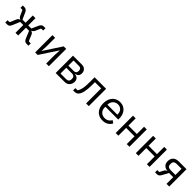

<svg xmlns="http://www.w3.org/2000/svg" viewBox="528 -2280 4045 4045"><g transform="rotate(45 2550.0 -258.0)"><path d="M152 -70Q166 -70 170 -82L223 -209Q243 -257 286 -264V-268Q246 -280 225 -327L177 -435Q173 -446 160 -446H112V-516H159Q190 -516 212 -500.5Q234 -485 249 -453L318 -300H410V-516H490V-300H582L651 -453Q666 -485 688 -500.5Q710 -516 741 -516H788V-446H740Q727 -446 723 -435L675 -327Q654 -280 614 -268V-264Q657 -257 677 -209L730 -82Q735 -70 748 -70H795V0H738Q709 0 687.5 -15.5Q666 -31 650 -70L582 -232H490V0H410V-232H318L250 -70Q234 -31 212.5 -15.5Q191 0 162 0H105V-70Z M995 -516H1075V-253L1067 -121H1071L1330 -516H1405V0H1325V-263L1333 -395H1329L1070 0H995Z M1607 -516H1870Q1933 -516 1969 -480.5Q2005 -445 2005 -385Q2005 -337 1979.5 -309.5Q1954 -282 1904 -276V-272Q1962 -268 1992.5 -236Q2023 -204 2023 -154Q2023 -89 1983 -44.5Q1943 0 1873 0H1607ZM1853 -64Q1893 -64 1915.5 -84Q1938 -104 1938 -139V-162Q1938 -197 1916.5 -216.5Q1895 -236 1859 -236H1687V-64ZM1849 -299Q1882 -299 1901 -316Q1920 -333 1920 -364V-386Q1920 -417 1901 -434.5Q1882 -452 1849 -452H1687V-299Z M2126 -68H2190Q2221 -109 2236 -178Q2251 -247 2251 -369V-516H2594V0H2514V-448H2329V-367Q2329 -109 2254 -34Q2236 -16 2212.5 -8Q2189 0 2157 0H2126Z M2767 -257Q2767 -338 2797 -399.5Q2827 -461 2880.5 -494.5Q2934 -528 3004 -528Q3072 -528 3124 -495.5Q3176 -463 3204.5 -406Q3233 -349 3233 -276V-238H2851V-214Q2851 -145 2894 -101Q2937 -57 3009 -57Q3060 -57 3098 -80.5Q3136 -104 3157 -147L3216 -107Q3192 -53 3137.5 -20.5Q3083 12 3009 12Q2936 12 2881 -21Q2826 -54 2796.5 -115Q2767 -176 2767 -257ZM2851 -305V-298H3147V-309Q3147 -377 3107.5 -419.5Q3068 -462 3004 -462Q2961 -462 2926 -441.5Q2891 -421 2871 -385Q2851 -349 2851 -305Z M3395 -516H3475V-300H3725V-516H3805V0H3725V-232H3475V0H3395Z M3995 -516H4075V-300H4325V-516H4405V0H4325V-232H4075V0H3995Z M4568 -68H4626L4671 -153Q4683 -176 4697.5 -188Q4712 -200 4731 -203V-207Q4666 -210 4627.5 -248.5Q4589 -287 4589 -357Q4589 -431 4634 -473.5Q4679 -516 4758 -516H4990V0H4910V-199H4785L4714 -66Q4695 -32 4674.5 -16Q4654 0 4623 0H4568ZM4910 -448H4770Q4724 -448 4699 -429.5Q4674 -411 4674 -372V-341Q4674 -302 4699 -283.5Q4724 -265 4770 -265H4910Z"/></g></svg>

Font: iA Writer Duo V
Style: Regular
Weight: 400
Designer: Mike Abbink, Paul van der Laan, Pieter van Rosmalen, Oliver Reichenstein
Foundry: Information Architects Inc.
Version: Version 2.000